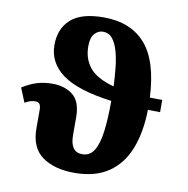

<svg xmlns="http://www.w3.org/2000/svg" viewBox="-85 -851 925 944"><g transform="rotate(10 377.5 -379.0)"><path d="M347 10Q247 10 186.5 -33.5Q126 -77 126 -173V-266Q126 -282 120.5 -292.5Q115 -303 97 -303Q87 -303 75.5 -300Q64 -297 46 -287L17 -358Q57 -383 92 -393Q127 -403 166 -403Q228 -403 268.5 -371Q309 -339 309 -260V-173Q309 -87 369 -87Q408 -87 428.5 -121Q449 -155 457 -218Q465 -281 465 -368V-370Q295 -392 218.5 -448Q142 -504 142 -593Q142 -674 194 -721Q246 -768 358 -768Q492 -768 566 -685Q640 -602 649 -419Q678 -418 711 -418V-357Q679 -357 650 -358Q648 -245 615.5 -162.5Q583 -80 516.5 -35Q450 10 347 10ZM307 -615Q307 -553 342 -509.5Q377 -466 464 -442Q462 -488 457.5 -533Q453 -578 442.5 -615.5Q432 -653 414 -675.5Q396 -698 366 -698Q343 -698 325 -678.5Q307 -659 307 -615Z"/></g></svg>

Font: Noto Serif SemiCondensed Black
Style: Regular
Weight: 900
Width: 4
Designer: Monotype Design Team
Foundry: Monotype Imaging Inc.
Version: Version 2.014; ttfautohint (v1.8.4.7-5d5b)